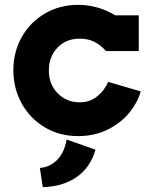

<svg xmlns="http://www.w3.org/2000/svg" viewBox="-20 -548 616 790"><path d="M559 -172Q547 -128 513.5 -86Q480 -44 425.5 -16Q371 12 301 12Q225 12 164.5 -24Q104 -60 69.5 -122Q35 -184 35 -259Q35 -334 69.5 -395.5Q104 -457 165 -492.5Q226 -528 301 -528Q383 -528 454 -485H551V-338H416Q394 -363 368 -376Q342 -389 308 -389Q252 -389 216.5 -352Q181 -315 181 -258Q181 -201 217.5 -164Q254 -127 308 -127Q350 -127 380.5 -152Q411 -177 425 -211ZM144 143Q185 140 215 110Q245 80 254 26L373 68Q351 143 294 181.5Q237 220 156 222Z"/></svg>

Font: Arvo
Style: Bold
Weight: 700
Designer: Anton Koovit (Cyrillic Expansion: Cyreal)
Foundry: Anton Koovit, Yassin Baggar
Version: Version 3.000